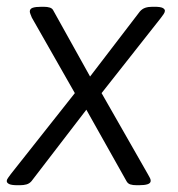

<svg xmlns="http://www.w3.org/2000/svg" viewBox="-20 -545 525 567"><path d="M32 2Q14 2 7 -1.5Q0 -5 0 -10Q0 -15 4 -20Q8 -25 12 -31L201 -270L74 -493Q72 -498 70 -503Q68 -508 68 -511Q68 -519 76.5 -522Q85 -525 103 -525H109Q120 -525 127.5 -522.5Q135 -520 138 -513L246 -319L393 -511Q400 -519 409 -522Q418 -525 430 -525H436Q454 -525 460.5 -521.5Q467 -518 467 -513Q467 -509 463 -503Q459 -497 455 -492L280 -270L417 -30Q421 -23 423 -19Q425 -15 425 -11Q425 -4 416 -1Q407 2 390 2H384Q372 2 364.5 -0.5Q357 -3 353 -11L235 -221L73 -10Q67 -3 58.5 -0.5Q50 2 38 2Z"/></svg>

Font: Asap Light
Style: Italic
Weight: 300
Italic angle: -6°
Designer: Pablo Cosgaya
Foundry: Omnibus-Type
Version: Version 3.001